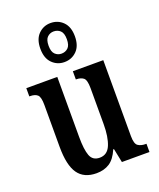

<svg xmlns="http://www.w3.org/2000/svg" viewBox="-150 -906 835 1008"><g transform="rotate(-20 267.0 -402.0)"><path d="M214 10Q144 10 111 -37Q78 -84 78 -187V-421Q78 -465 64.5 -477.5Q51 -490 23 -490H19V-536H192V-200Q192 -130 205 -95.5Q218 -61 257 -61Q300 -61 318 -104.5Q336 -148 336 -220V-421Q336 -467 321 -478.5Q306 -490 282 -490H279V-536H449V-112Q449 -68 465.5 -57Q482 -46 506 -46H512V0H358L342 -78H338Q317 -29 286.5 -9.5Q256 10 214 10ZM255 -596Q215 -596 187 -624Q159 -652 159 -705Q159 -758 187 -786Q215 -814 255 -814Q296 -814 324 -786Q352 -758 352 -705Q352 -652 324 -624Q296 -596 255 -596ZM255 -643Q277 -643 292 -657Q307 -671 307 -705Q307 -739 292 -753Q277 -767 255 -767Q235 -767 220 -753Q205 -739 205 -705Q205 -671 220 -657Q235 -643 255 -643Z"/></g></svg>

Font: Noto Serif Tamil ExtraCondensed SemiBold
Style: Italic
Weight: 600
Width: 2
Italic angle: -12°
Designer: Indian Type Foundry, Tom Grace, and the Monotype Design Team
Foundry: Monotype Imaging Inc.
Version: Version 2.003; ttfautohint (v1.8.4.7-5d5b)